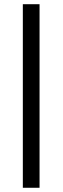

<svg xmlns="http://www.w3.org/2000/svg" viewBox="-20 -720 294 903"><path d="M87.4 163.1V-700.2H166V163.1Z"/></svg>

Font: Elstob Medium
Style: Regular
Weight: 500
Designer: Peter S. Baker
Version: Version 1.015